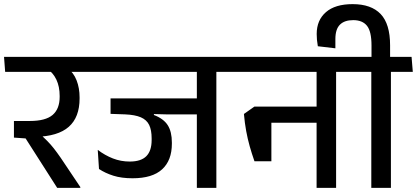

<svg xmlns="http://www.w3.org/2000/svg" viewBox="-40 -910 2020 930"><path d="M430.5 -562 424.5 -634.5H-20.5L-15 -562ZM349 0V-4L254.5 -145Q235.5 -172.5 220.5 -191.5Q205.5 -210.5 189 -227.2Q172.5 -244 149.5 -265.5V-292.5L27.5 -324V-243.5L84 -239.5L237 0ZM287 -580H184.5Q217 -558.5 233 -524.5Q249 -490.5 249 -445.5V-441Q249 -382.5 214.8 -353.2Q180.5 -324 104.5 -324H27.5L85.5 -246.5L131 -247Q241 -249.5 293.2 -295.8Q345.5 -342 345.5 -433V-438Q345.5 -483.5 331 -520.8Q316.5 -558 287 -580Z M1008 -587.5H913.5V0H1008ZM866.5 -562H1114L1108 -634.5H860.5ZM1064 -562 1058 -634.5H380L386 -562ZM945 -433.5H495.5V-358.5L648.5 -359L764.5 -356H945ZM705.5 -383H495.5V-358.5L566 -356Q614 -354 642.2 -341.8Q670.5 -329.5 682.5 -304.8Q694.5 -280 694.5 -239.5V-231.5Q694.5 -179.5 668.8 -153.5Q643 -127.5 588.5 -127.5Q545.5 -127.5 507 -142.5Q468.5 -157.5 433.5 -184L439.5 -91.5Q469.5 -71.5 509 -59Q548.5 -46.5 602 -46.5Q698 -46.5 745.2 -89.8Q792.5 -133 792.5 -214V-219.5Q792.5 -272 772.5 -303.5Q752.5 -335 705.5 -353Z M1588 -587.5H1493.5V0H1588ZM1447 -562H1694.5L1688.5 -634.5H1441ZM1644.5 -562 1638.5 -634.5H1072.5L1078.5 -562ZM1531.5 -393.5H1239V-315.5H1531.5ZM1192.5 -129H1274.5V-393.5H1192L1141.5 -358Q1145.5 -313 1152.5 -275Q1159.5 -237 1169.5 -201.5Q1179.5 -166 1192.5 -129Z M1853.5 0V-587.5H1758.5V0ZM1959.5 -562 1953.5 -634.5H1651.5L1659 -562ZM1668 -890Q1583.5 -890 1538.8 -851.2Q1494 -812.5 1494 -745.5Q1494 -732 1495.2 -717.5Q1496.5 -703 1499.5 -686L1584.5 -676V-721Q1584.5 -768.5 1606.5 -790.5Q1628.5 -812.5 1671 -812.5Q1715.5 -812.5 1737.5 -785.2Q1759.5 -758 1759.5 -689.5V-624H1849.5V-690.5Q1849.5 -794 1803.8 -842Q1758 -890 1668 -890Z"/></svg>

Font: Anek Devanagari Medium Medium
Style: Regular
Weight: 500
Version: Version 1.003